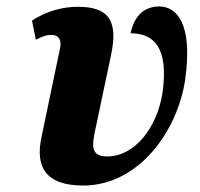

<svg xmlns="http://www.w3.org/2000/svg" viewBox="-20 -564 619 594"><path d="M237 10C412 10 531 -163 553 -319C577 -490 527 -544 473 -544C422 -544 394 -510 384 -461C456 -461 502 -417 483 -279C467 -170 397 -80 312 -80C263 -80 264 -110 273 -154L324 -396C347 -506 311 -543 220 -543C178 -543 124 -531 79 -500L91 -441C113 -453 126 -456 139 -456C166 -456 170 -434 166 -416L108 -138C90 -52 117 10 237 10Z"/></svg>

Font: Noto Serif ExtraCondensed Black
Style: Italic
Weight: 900
Width: 2
Italic angle: -12°
Designer: Monotype Design Team
Foundry: Monotype Imaging Inc.
Version: Version 2.014